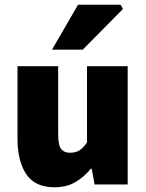

<svg xmlns="http://www.w3.org/2000/svg" viewBox="-20 -780 618 812"><path d="M210 12Q128 12 91 -43.5Q54 -99 54 -192V-500H226V-214Q226 -166 238.5 -150Q251 -134 276 -134Q300 -134 316 -144Q332 -154 348 -178V-500H520V0H380L368 -66H364Q334 -30 297.5 -9Q261 12 210 12ZM200 -570 310 -760H490L500 -742L330 -570Z"/></svg>

Font: Source Sans 3 Black
Style: Regular
Weight: 900
Designer: Paul D. Hunt
Foundry: Adobe
Version: Version 3.046;hotconv 1.0.118;makeotfexe 2.5.65603